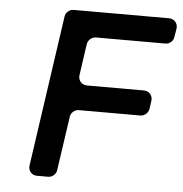

<svg xmlns="http://www.w3.org/2000/svg" viewBox="-51 -749 759 798"><g transform="rotate(5 328.5 -350.0)"><path d="M651 -624 657 -660C660 -682 644 -700 622 -700H223C207 -700 191 -686 189 -670L98 -40C95 -18 110 0 132 0H180C196 0 212 -14 214 -30L247 -257C249 -273 265 -287 282 -287H539C556 -287 571 -301 574 -317L579 -352C582 -374 566 -392 544 -392H307C285 -392 269 -410 272 -432L291 -564C294 -580 309 -594 326 -594H617C633 -594 649 -607 651 -624Z"/></g></svg>

Font: Trueno
Style: RoundIt
Weight: 400
Designer: Julieta Ulanovsky, Jasper
Foundry: Julieta Ulanovsky, Cannot Into Space Fonts
Version: Version 3.001